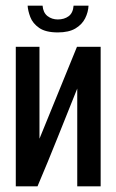

<svg xmlns="http://www.w3.org/2000/svg" viewBox="-20 -661 413 681"><path d="M36 0V-495H120V-169L253 -495H337V0H254V-347Q219 -260 184.5 -173.5Q150 -87 113 0ZM185 -546Q142 -546 119 -562Q96 -578 87.5 -600.5Q79 -623 78 -641H131Q133 -616 148.5 -604Q164 -592 185 -592Q208 -592 223.5 -603.5Q239 -615 241 -641H294Q293 -618 282 -596Q271 -574 247.5 -560Q224 -546 185 -546Z"/></svg>

Font: Alumni Sans SemiBold
Style: Regular
Weight: 600
Designer: Robert E. Leuschke
Foundry: Robert E. Leuschke
Version: Version 1.018